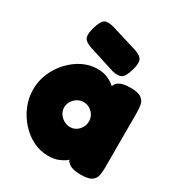

<svg xmlns="http://www.w3.org/2000/svg" viewBox="-174 -844 904 969"><g transform="rotate(30 278.5 -360.0)"><path d="M436 7Q391 7 369.5 -8Q348 -23 349 -42H363Q358 -35 343.5 -23.5Q329 -12 305 -2.5Q281 7 246 7Q201 7 159.5 -13.5Q118 -34 85.5 -70Q53 -106 34 -151.5Q15 -197 15 -247Q15 -296 34 -341Q53 -386 86 -421.5Q119 -457 160 -477.5Q201 -498 246 -498Q280 -498 303.5 -488Q327 -478 341.5 -466Q356 -454 361 -446H350Q349 -471 370.5 -485Q392 -499 437 -499Q482 -499 500.5 -485.5Q519 -472 523 -451Q527 -430 527 -408V-83Q527 -61 523 -40Q519 -19 500.5 -6Q482 7 436 7ZM271 -174Q290 -174 305.5 -184Q321 -194 330.5 -210.5Q340 -227 340 -246Q340 -266 330.5 -282Q321 -298 305 -308Q289 -318 269 -318Q249 -318 232.5 -308Q216 -298 206 -281.5Q196 -265 196 -245Q196 -226 206.5 -210Q217 -194 234 -184Q251 -174 271 -174ZM319 -525 162 -575Q125 -588 118.5 -608Q112 -628 124 -668Q137 -712 154 -722Q171 -732 208 -722L361 -675Q398 -663 405.5 -642.5Q413 -622 400 -581Q387 -538 370.5 -528Q354 -518 319 -525Z"/></g></svg>

Font: Fredoka Light
Style: Bold
Weight: 700
Version: Version 2.001